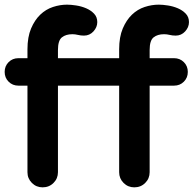

<svg xmlns="http://www.w3.org/2000/svg" viewBox="-21 -780 832 825"><path d="M58 -530H97V-568Q97 -621 112.5 -657.5Q128 -694 152 -717Q176 -740 206.5 -750Q237 -760 267 -760Q284 -760 306.5 -756.5Q329 -753 349 -744.5Q369 -736 383 -721.5Q397 -707 397 -685Q397 -663 380.5 -645Q364 -627 340 -627Q326 -627 314 -630Q302 -633 290 -633Q262 -633 245 -619.5Q228 -606 228 -565V-530H491V-568Q491 -621 506.5 -657.5Q522 -694 546 -717Q570 -740 600.5 -750Q631 -760 661 -760Q678 -760 700.5 -756.5Q723 -753 743 -744.5Q763 -736 777 -721.5Q791 -707 791 -685Q791 -663 774.5 -645Q758 -627 734 -627Q720 -627 708 -630Q696 -633 684 -633Q656 -633 639 -619.5Q622 -606 622 -565V-530H727Q752 -530 769 -513Q786 -496 786 -471Q786 -446 769 -429Q752 -412 727 -412H622V-40Q622 -13 603 6Q584 25 556 25Q529 25 510 6Q491 -13 491 -40V-412H228V-40Q228 -13 209 6Q190 25 162 25Q135 25 116 6Q97 -13 97 -40V-412H58Q33 -412 16 -429Q-1 -446 -1 -471Q-1 -496 16 -513Q33 -530 58 -530Z"/></svg>

Font: Varela Round Precious
Style: Bold
Weight: 700
Version: Version 1.000